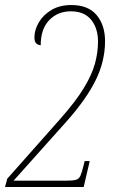

<svg xmlns="http://www.w3.org/2000/svg" viewBox="-23 -744 467 764"><path d="M-3 0 6 -33 216 -270Q278 -340 310.5 -393.5Q343 -447 355 -491.5Q367 -536 367 -578Q367 -632 339.5 -665.5Q312 -699 259 -699Q207 -699 173 -664Q139 -629 139 -564Q130 -564 122 -570.5Q114 -577 114 -595Q114 -625 131.5 -655Q149 -685 182 -704.5Q215 -724 261 -724Q328 -724 361.5 -684Q395 -644 395 -580Q395 -501 358 -425.5Q321 -350 242 -261L31 -25H235Q264 -25 277.5 -28Q291 -31 297 -44.5Q303 -58 311 -91L314 -103H334L310 0Z"/></svg>

Font: Noto Serif ExtraCondensed Thin
Style: Italic
Weight: 100
Width: 2
Italic angle: -12°
Designer: Monotype Design Team
Foundry: Monotype Imaging Inc.
Version: Version 2.013